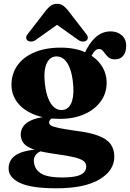

<svg xmlns="http://www.w3.org/2000/svg" viewBox="-20 -740 684 1011"><path d="M376.6 -51.6Q320.3 -59.8 290.5 -65.8Q260.8 -71.8 249.7 -78.5Q238.6 -85.3 238.6 -95.3Q238.6 -103.6 244.5 -109.9Q250.5 -116.2 260.9 -120.9L253 -127.9Q190.6 -124.5 154.7 -110.8Q118.8 -97.1 104 -76.6Q89.2 -56 89.2 -32.5Q89.2 -5 104.6 14.5Q119.9 34 160.7 47.7Q201.5 61.4 277.7 71.7Q337.7 79.9 371.9 88.3Q406 96.8 420.1 107.9Q434.1 119.1 434.1 136.2Q434.1 154.8 421.9 167.9Q409.8 180.9 382.2 187.7Q354.6 194.4 307.1 194.4Q223.8 194.4 191 170.1Q158.2 145.7 158.2 104.7Q158.2 87.7 169.8 73.6Q181.5 59.5 201.8 54.6L196.3 45.1Q102.8 50.7 64.1 76.1Q25.3 101.5 25.3 147.3Q25.3 194.8 85 223.1Q144.7 251.5 276.4 251.5Q425.4 251.5 503.6 204.8Q581.9 158.1 581.9 85.3Q581.9 44.8 561.7 17.9Q541.6 -9 496.4 -25.8Q451.2 -42.7 376.6 -51.6ZM408.7 -426.1 449.8 -421.5Q463.1 -450.9 474.5 -466.3Q486 -481.8 501.5 -481.8Q513.3 -481.8 520.7 -473.5Q528.2 -465.3 535.7 -454.6Q543.3 -443.9 554.7 -435.6Q566.2 -427.4 585.7 -427.4Q613.8 -427.4 629.1 -446.8Q644.5 -466.2 644.5 -498.2Q644.5 -534.2 620.9 -554.4Q597.3 -574.7 562.4 -574.7Q518.5 -574.7 484.1 -544.3Q449.8 -514 424.4 -457.3ZM541.6 -305.2Q541.6 -354.8 513.3 -396.5Q485 -438.3 431.1 -463.7Q377.2 -489.2 299.6 -489.2Q219.7 -489.2 161.4 -464.5Q103.1 -439.8 71.8 -395.6Q40.5 -351.5 40.5 -293.3Q40.5 -242.5 70.8 -201.7Q101.1 -161 158.4 -137.5Q215.7 -114.1 296.4 -114.1Q368.5 -114.1 423.8 -138.5Q479.1 -163 510.3 -206Q541.6 -249 541.6 -305.2ZM276.2 -442.9Q315.4 -443.7 338.8 -400Q362.1 -356.2 366.1 -282.9Q369.3 -225.3 353.4 -193.2Q337.4 -161.2 304.4 -160.4Q279.7 -160 260.4 -179.2Q241.2 -198.4 229.2 -235.3Q217.2 -272.2 214.4 -324.4Q212.4 -359.6 218.9 -386Q225.4 -412.5 239.9 -427.5Q254.5 -442.5 276.2 -442.9ZM319.7 -637.4H240.9L392.5 -529.5Q404.8 -521.1 416.6 -521.1Q428.4 -521.1 435.7 -527Q442.1 -532.5 442.3 -541.9Q442.5 -551.3 432.7 -562.8L335.7 -688.2Q322.7 -703.4 310.5 -711.6Q298.3 -719.8 280.4 -719.8Q262.5 -719.8 250 -711.6Q237.5 -703.4 224.4 -688.2L127.5 -562.8Q117.7 -551.3 117.9 -541.9Q118.1 -532.5 124.5 -527Q132.3 -521.1 144 -521.1Q155.8 -521.1 168.1 -529.5Z"/></svg>

Font: Fraunces
Style: Regular
Weight: 900
Version: Version 1.000;[b76b70a41]